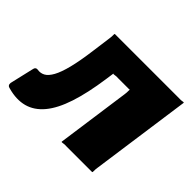

<svg xmlns="http://www.w3.org/2000/svg" viewBox="-137 -711 895 895"><g transform="rotate(45 310.5 -263.5)"><path d="M2 -4Q-16 -7 -14 -25L13 -141Q16 -161 33 -158Q53 -155 70 -164.5Q87 -174 102 -201Q117 -228 129.5 -277.5Q142 -327 152 -403L165 -499Q167 -513 166.5 -521.5Q166 -530 169 -530H591Q605 -529 613 -531Q621 -533 622 -530L552 -31Q550 -18 550.5 -9Q551 0 548 0H379Q366 -1 357.5 1Q349 3 348 0L399 -364Q401 -378 400.5 -386.5Q400 -395 403 -395H325Q312 -396 303.5 -394Q295 -392 294 -395L288 -353Q273 -247 248.5 -172.5Q224 -98 188.5 -55.5Q153 -13 106.5 -0.5Q60 12 2 -4Z"/></g></svg>

Font: Libre Franklin Black
Style: Italic
Weight: 900
Italic angle: -8°
Designer: Pablo Impallari, Rodrigo Fuenzalida, Nhung Nguyen
Foundry: Impallari Type
Version: Version 3.000